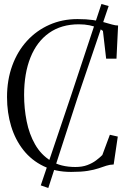

<svg xmlns="http://www.w3.org/2000/svg" viewBox="-20 -846 654 956"><path d="M183 77 333.5 -369 485 -826 521 -816 365.5 -357.5 220.5 90ZM334 10Q256 10 196.5 -18.8Q137 -47.5 96.5 -98.8Q56 -150 35.5 -217.5Q15 -285 15 -362.5Q15 -448 41 -519.2Q67 -590.5 114.2 -642.2Q161.5 -694 225.8 -722.5Q290 -751 366 -751Q410.5 -751 443 -746.2Q475.5 -741.5 498.5 -735Q521.5 -728.5 538.2 -723.8Q555 -719 568 -719L560 -554H508.5L492.5 -692Q483.5 -700 466.5 -707.5Q449.5 -715 425.8 -720Q402 -725 372.5 -725Q285.5 -725 224.5 -682Q163.5 -639 131.8 -560Q100 -481 100 -373Q100 -306 112.8 -242Q125.5 -178 154.8 -126.8Q184 -75.5 233.2 -45Q282.5 -14.5 355.5 -14.5Q389.5 -14.5 414.8 -24Q440 -33.5 458.2 -47.2Q476.5 -61 489.5 -74L527 -175L566.5 -166L546 -27Q526.5 -26.5 509.2 -20.8Q492 -15 470.5 -7.8Q449 -0.5 416.5 4.8Q384 10 334 10Z"/></svg>

Font: Merriweather 144pt Light
Style: Regular
Weight: 300
Version: Version 2.100